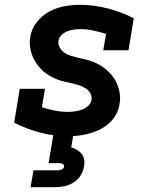

<svg xmlns="http://www.w3.org/2000/svg" viewBox="-20 -558 640 798"><path d="M263 8Q203 8 146.5 -7Q90 -22 39 -48L62 -189H167L154 -112Q180 -104 207 -98.5Q234 -93 262 -93Q276 -93 290.5 -95Q305 -97 319.5 -102Q334 -107 346 -117.5Q358 -128 360 -142Q363 -158 355 -171Q347 -184 335 -191.5Q323 -199 309 -203.5Q295 -208 280.5 -211.5Q266 -215 251.5 -218Q237 -221 223 -226Q209 -231 196.5 -237.5Q184 -244 172 -252.5Q160 -261 150.5 -271Q141 -281 132.5 -293Q124 -305 118 -318Q112 -331 108.5 -345Q105 -359 104 -374.5Q103 -390 106 -405Q111 -438 133 -466Q155 -494 185 -510Q215 -526 247.5 -532Q280 -538 313 -538Q343 -538 372 -534Q401 -530 429.5 -522.5Q458 -515 484.5 -505Q511 -495 536 -482L514 -349H409L421 -417Q395 -425 368.5 -431Q342 -437 314 -437Q300 -437 286.5 -435Q273 -433 260 -428Q247 -423 236 -412.5Q225 -402 223 -388Q221 -373 228.5 -360Q236 -347 247.5 -339Q259 -331 273.5 -326.5Q288 -322 302 -318.5Q316 -315 330.5 -312Q345 -309 359 -304Q373 -299 386 -292.5Q399 -286 410.5 -277.5Q422 -269 432 -259Q442 -249 450.5 -237.5Q459 -226 465 -212.5Q471 -199 474.5 -185.5Q478 -172 479 -156.5Q480 -141 477 -126Q474 -103 462.5 -82.5Q451 -62 433.5 -46Q416 -30 394.5 -19.5Q373 -9 351 -3Q329 3 307 5.5Q285 8 263 8ZM107 220 119 150H219Q227 150 236 146.5Q245 143 246 135Q246 135 246 135Q246 135 246 135Q247 131 245 127.5Q243 124 239.5 122.5Q236 121 232 120.5Q228 120 224 120H182L202 0H285L276 55Q289 58 300.5 65Q312 72 320 82.5Q328 93 330 107Q332 121 329 135Q326 154 314.5 172Q303 190 285 201Q267 212 247 216Q227 220 207 220Z"/></svg>

Font: Iosevka Slab Extended
Style: Bold Italic
Weight: 700
Width: 7
Italic angle: -9°
Monospace: yes
Designer: Belleve Invis
Foundry: Belleve Invis
Version: Version 11.1.0; ttfautohint (v1.8.3)